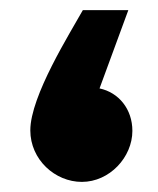

<svg xmlns="http://www.w3.org/2000/svg" viewBox="-20 -360 312 380"><path d="M142 0C197 0 242 -49 242 -101C242 -144 215 -177 177 -185L234 -340H144C119 -295 40 -170 40 -102C40 -44 89 0 142 0Z"/></svg>

Font: Noto Sans Arabic UI SmCn Bk
Style: Regular
Weight: 900
Width: 4
Designer: Monotype Design Team, Nadine Chahine and Nizar Qandah
Foundry: Monotype Imaging Inc.
Version: Version 2.010